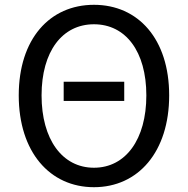

<svg xmlns="http://www.w3.org/2000/svg" viewBox="-20 -766 782 799"><path d="M245 -346H497V-426H245ZM371 13C555 13 684 -134 684 -369C684 -604 555 -746 371 -746C187 -746 58 -604 58 -369C58 -134 187 13 371 13ZM371 -68C239 -68 153 -186 153 -369C153 -552 239 -665 371 -665C503 -665 589 -552 589 -369C589 -186 503 -68 371 -68Z"/></svg>

Font: Noto Sans KR
Style: Regular
Weight: 400
Designer: Ryoko NISHIZUKA 西塚涼子 (kana, bopomofo & ideographs); Paul D. Hunt (Latin, Greek & Cyrillic); Sandoll Communications 산돌커뮤니
Foundry: Adobe
Version: Version 2.004;hotconv 1.0.118;makeotfexe 2.5.65603